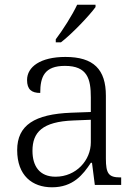

<svg xmlns="http://www.w3.org/2000/svg" viewBox="-20 -786 582 816"><path d="M217 -619V-606H239C286 -642 361 -721 386 -756V-766H308C287 -721 246 -657 217 -619ZM201 10C291 10 333 -44 366 -94H371L383 0H495V-32H491C442 -32 430 -48 430 -112V-379C430 -491 378 -544 258 -544C152 -544 95 -502 95 -446C95 -406 114 -391 151 -391C151 -460 169 -506 256 -506C352 -506 366 -450 366 -372V-310L283 -307C127 -301 53 -254 53 -148C53 -40 117 10 201 10ZM216 -35C148 -35 118 -80 118 -145C118 -224 160 -269 292 -274L366 -277V-181C366 -105 304 -35 216 -35Z"/></svg>

Font: Noto Serif Ethiopic Light
Style: Regular
Weight: 300
Designer: Monotype Design Team
Foundry: Monotype Imaging Inc.
Version: Version 2.102